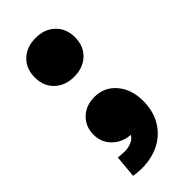

<svg xmlns="http://www.w3.org/2000/svg" viewBox="-200 -541 701 701"><g transform="rotate(-45 150.0 -190.5)"><path d="M219.2 -323.5Q190.4 -295.9 144 -295.9Q97.7 -295.9 68.8 -323.5Q40 -351.1 40 -396Q40 -440.9 68.8 -468.5Q97.7 -496.1 144 -496.1Q190.4 -496.1 219.2 -468.5Q248 -440.9 248 -396Q248 -351.1 219.2 -323.5ZM47.9 24.9Q65.4 27.3 82.8 27.3Q100.1 27.3 116.2 20.5Q132.3 13.7 140.1 0Q98.1 -2.9 71 -30Q43.9 -57.1 43.9 -96.2Q43.9 -138.2 71.8 -165Q99.6 -191.9 144 -191.9Q194.8 -191.9 227.3 -153.6Q259.8 -115.2 259.8 -55.2Q259.8 3.9 230 45.9Q200.2 87.9 150.1 104.7Q100.1 121.6 40 111.8Z"/></g></svg>

Font: Apfel Grotezk Satt
Style: Regular
Weight: 900
Designer: Luigi Gorlero
Foundry: © 2023, Luigi Gorlero & Collletttivo
Version: Version 2.000;Glyphs 3.2 (3217)